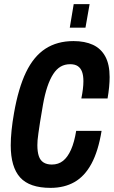

<svg xmlns="http://www.w3.org/2000/svg" viewBox="-20 -898 551 930"><path d="M225 12Q123 12 77.5 -38.5Q32 -89 32 -194Q32 -227 36 -266.5Q40 -306 48 -351Q69 -471 106 -548Q143 -625 200 -662Q257 -699 336 -699Q391 -699 430 -681Q469 -663 490 -624.5Q511 -586 511 -525Q511 -502 508.5 -476Q506 -450 501 -421H374Q379 -446 381.5 -466.5Q384 -487 384 -505Q384 -532 377.5 -550Q371 -568 357 -577.5Q343 -587 320 -587Q294 -587 274 -575.5Q254 -564 238 -539.5Q222 -515 209.5 -478Q197 -441 188 -390Q179 -340 174 -306.5Q169 -273 166 -252.5Q163 -232 162 -219Q161 -206 161 -195Q161 -163 168 -142Q175 -121 191 -111Q207 -101 231 -101Q263 -101 285.5 -119Q308 -137 324 -173Q340 -209 349 -264H472Q456 -166 423 -105Q390 -44 340.5 -16Q291 12 225 12ZM318 -764 337 -878H414L394 -764Z"/></svg>

Font: Archivo ExtraCondensed
Style: Bold Italic
Weight: 700
Width: 2
Italic angle: -10°
Designer: Hector Gatti
Foundry: Omnibus-Type
Version: Version 2.001